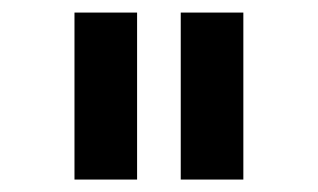

<svg xmlns="http://www.w3.org/2000/svg" viewBox="-20 -710 508 307"><path d="M99.1 -422.9V-689.9H199.2V-422.9ZM269 -422.9V-689.9H369.1V-422.9Z"/></svg>

Font: HK Grotesk Legacy
Style: Bold
Weight: 700
Designer: Alfredo Marco Pradil
Foundry: Hanken Design Co.
Version: Version 2.022;PS 002.022;hotconv 1.0.88;makeotf.lib2.5.64775